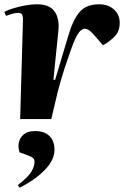

<svg xmlns="http://www.w3.org/2000/svg" viewBox="-20 -555 604 895"><path d="M87 -459Q88 -473 84.5 -484Q81 -495 65 -495Q57 -495 44.5 -492.5Q32 -490 8 -481L0 -500Q18 -509 44.5 -517Q71 -525 99.5 -530Q128 -535 152 -535Q211 -535 234.5 -501.5Q258 -468 252 -411L229 -183H237L297 -384Q318 -458 349 -496.5Q380 -535 442 -535Q484 -535 511 -511Q538 -487 538 -449Q538 -410 516 -386.5Q494 -363 460 -344L420 -390Q394 -421 376 -421Q368 -421 358 -414Q348 -407 335.5 -383.5Q323 -360 306 -310Q290 -265 280 -233.5Q270 -202 263 -177.5Q256 -153 250 -130.5Q244 -108 238 -80L219 0H74ZM72 320 63 308Q113 269 127 244Q141 219 141 200Q141 190 135 183Q129 176 112 170L71 155Q63 131 68 108.5Q73 86 91.5 71Q110 56 144 56Q188 56 211 79.5Q234 103 234 143Q234 190 190 236Q146 282 72 320Z"/></svg>

Font: Literata 72pt ExtraBold
Style: Italic
Weight: 800
Italic angle: -2°
Designer: Latin by Veronika Burian and Jose Scaglione. Greek by Irene Vlachou. Cyrillic by Vera Evstafieva
Foundry: TypeTogether
Version: Version 3.002